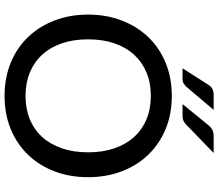

<svg xmlns="http://www.w3.org/2000/svg" viewBox="-78 -872 957 842"><g transform="rotate(90 401.0 -451.5)"><path d="M757.5 -359Q757.5 -278.5 731.8 -211.2Q706 -144 659 -95.2Q612 -46.5 546.5 -19.5Q481 7.5 401 7.5Q321.5 7.5 255.8 -19.5Q190 -46.5 143.2 -95.2Q96.5 -144 70.5 -211.2Q44.5 -278.5 44.5 -359Q44.5 -439 70.5 -506.5Q96.5 -574 143.2 -622.8Q190 -671.5 255.8 -698.8Q321.5 -726 401 -726Q481 -726 546.5 -698.8Q612 -671.5 659 -622.8Q706 -574 731.8 -506.5Q757.5 -439 757.5 -359ZM648.5 -359Q648.5 -423 631 -474Q613.5 -525 581.2 -560.5Q549 -596 503.2 -615Q457.5 -634 401 -634Q344.5 -634 298.8 -615Q253 -596 220.5 -560.5Q188 -525 170.5 -474Q153 -423 153 -359Q153 -294.5 170.5 -243.8Q188 -193 220.5 -157.5Q253 -122 298.8 -103.2Q344.5 -84.5 401 -84.5Q457.5 -84.5 503.2 -103.2Q549 -122 581.2 -157.5Q613.5 -193 631 -243.8Q648.5 -294.5 648.5 -359ZM462.5 -909.5 359.5 -788Q351.5 -781 344.8 -777Q338 -773 326.5 -773H280L352.5 -886.5Q359.5 -898 370.2 -903.8Q381 -909.5 398.5 -909.5ZM651.5 -909.5 526 -788Q517.5 -780.5 509.5 -776.8Q501.5 -773 490 -773H437L529.5 -886.5Q538.5 -897.5 549.5 -903.5Q560.5 -909.5 578 -909.5Z"/></g></svg>

Font: Lato 2
Style: Regular
Weight: 500
Designer: Lukasz Dziedzic with Adam Twardoch and Botio Nikoltchev
Foundry: tyPoland Lukasz Dziedzic
Version: Version 2.015; 2015-08-06; http://www.latofonts.com/